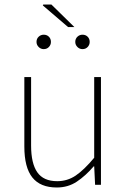

<svg xmlns="http://www.w3.org/2000/svg" viewBox="-20 -820 564 852"><path d="M232 12Q159 12 123.5 -32.5Q88 -77 88 -170V-478H118V-174Q118 -95 145.5 -55.5Q173 -16 234 -16Q279 -16 316 -41Q353 -66 398 -120V-478H428V0H402L398 -82H396Q360 -40 321 -14Q282 12 232 12ZM174 -602Q161 -602 151.5 -611.5Q142 -621 142 -634Q142 -648 151.5 -657Q161 -666 174 -666Q188 -666 197 -657Q206 -648 206 -634Q206 -621 197 -611.5Q188 -602 174 -602ZM346 -602Q333 -602 323.5 -611.5Q314 -621 314 -634Q314 -648 323.5 -657Q333 -666 346 -666Q360 -666 369 -657Q378 -648 378 -634Q378 -621 369 -611.5Q360 -602 346 -602ZM282 -700 170 -796 172 -800H208L310 -700Z"/></svg>

Font: Source Sans 3 VF
Style: Regular
Weight: 200
Designer: Paul D. Hunt
Foundry: Adobe
Version: Version 3.046;hotconv 1.0.118;makeotfexe 2.5.65603